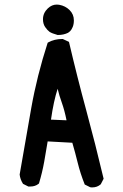

<svg xmlns="http://www.w3.org/2000/svg" viewBox="-20 -814 540 844"><path d="M113.3 5.9Q110.4 5.9 104.5 5.9L81.1 -5.9Q68.4 -26.4 66.4 -46.9L117.2 -337.9Q142.6 -481.4 189.5 -626L192.4 -627.9Q219.7 -642.6 253.9 -642.6H255.9L283.2 -629.9Q319.3 -475.6 359.4 -328.1Q399.4 -180.7 435.5 -28.3L422.9 -3.9Q407.2 9.8 385.7 9.8Q377.9 9.8 376 8.8L352.5 -2.9Q333 -51.8 321.8 -97.7Q310.5 -143.6 297.9 -186.5L189.5 -192.4Q182.6 -149.4 174.3 -103Q166 -56.6 151.4 -7.8L149.4 -5.9Q134.8 5.9 113.3 5.9ZM204.1 -288.1 272.5 -285.2Q263.7 -329.1 252 -361.8Q240.2 -394.5 233.4 -423.8Q215.8 -370.1 204.1 -288.1ZM168.9 -729.5Q168.9 -756.8 190.4 -777.3Q208 -793.9 229.5 -793.9Q235.4 -793.9 240.2 -793Q267.6 -788.1 286.1 -769.5Q304.7 -751 304.7 -724.6Q304.7 -708 299.8 -695.8Q294.9 -683.6 288.1 -676.8L279.3 -669.9Q259.8 -660.2 234.4 -660.2H233.4Q209 -667 198.2 -673.8Q188.5 -680.7 178.7 -694.8Q168.9 -709 168.9 -729.5Z"/></svg>

Font: JasonHandwriting2
Style: SemiBold
Weight: 600
Version: Version 1.04.7